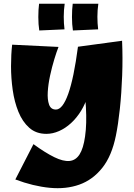

<svg xmlns="http://www.w3.org/2000/svg" viewBox="-20 -700 715 1027"><path d="M62 260 159 71Q222 117 270 140.5Q318 164 351.5 161Q385 158 405.5 126Q426 94 435 30Q440 -5 441 -44Q442 -83 439.5 -126.5Q437 -170 431.5 -220Q426 -270 417 -327Q408 -384 397 -450L633 -482Q637 -391 633.5 -296Q630 -201 621 -117Q612 -33 600 25Q578 134 527 198Q476 262 404.5 287.5Q333 313 245.5 304.5Q158 296 62 260ZM228 16Q173 16 136.5 -16.5Q100 -49 78.5 -102Q57 -155 48 -218.5Q39 -282 39 -345.5Q39 -409 45 -461L293 -449Q283 -424 270.5 -383Q258 -342 248 -296Q238 -250 235.5 -208.5Q233 -167 242.5 -140.5Q252 -114 279 -114Q297 -114 313.5 -135Q330 -156 345 -198Q360 -240 373 -303Q386 -366 397 -450L464 -290Q464 -238 450.5 -191.5Q437 -145 413.5 -107Q390 -69 360 -41.5Q330 -14 296 1Q262 16 228 16ZM190 -537Q185 -569 185 -609Q185 -649 189 -680H326Q321 -646 321 -610.5Q321 -575 325 -543ZM370 -537Q365 -569 365 -609Q365 -649 369 -680H506Q501 -646 501 -610.5Q501 -575 505 -543Z"/></svg>

Font: Marhey
Style: Bold
Weight: 700
Designer: Nur Syamsi & Bustanul Arifin
Foundry: Namelatype
Version: Version 1.000